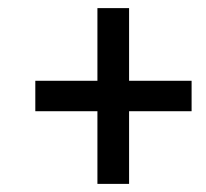

<svg xmlns="http://www.w3.org/2000/svg" viewBox="-20 -594 508 473"><path d="M220 -141H298V-320H452V-395H298V-574H220V-395H67V-320H220Z"/></svg>

Font: Noto Serif Condensed Black
Style: Italic
Weight: 900
Width: 3
Italic angle: -12°
Designer: Monotype Design Team
Foundry: Monotype Imaging Inc.
Version: Version 2.013